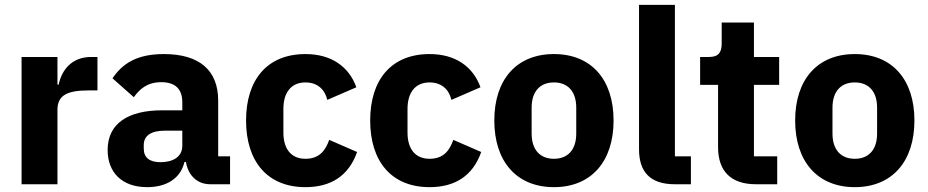

<svg xmlns="http://www.w3.org/2000/svg" viewBox="-20 -760 3828 792"><path d="M217 0V-307C217 -368 259 -387 345 -387H382V-525H356C274 -525 234 -469 222 -411H217V-525H69V0Z M929 0V-115H880V-345C880 -469 804 -537 656 -537C546 -537 486 -499 444 -437L532 -359C555 -391 586 -421 645 -421C707 -421 732 -389 732 -338V-305H649C510 -305 424 -252 424 -141C424 -50 482 12 587 12C667 12 725 -24 741 -92H747C756 -36 794 0 847 0ZM642 -91C598 -91 573 -109 573 -147V-162C573 -200 603 -221 660 -221H732V-159C732 -111 691 -91 642 -91Z M1240 12C1343 12 1418 -33 1453 -133L1338 -183C1323 -141 1299 -105 1240 -105C1180 -105 1149 -147 1149 -213V-311C1149 -377 1180 -420 1240 -420C1292 -420 1321 -388 1330 -348L1450 -400C1419 -486 1346 -537 1240 -537C1082 -537 995 -431 995 -263C995 -95 1082 12 1240 12Z M1752 12C1855 12 1930 -33 1965 -133L1850 -183C1835 -141 1811 -105 1752 -105C1692 -105 1661 -147 1661 -213V-311C1661 -377 1692 -420 1752 -420C1804 -420 1833 -388 1842 -348L1962 -400C1931 -486 1858 -537 1752 -537C1594 -537 1507 -431 1507 -263C1507 -95 1594 12 1752 12Z M2265 12C2419 12 2511 -94 2511 -263C2511 -432 2419 -537 2265 -537C2111 -537 2019 -432 2019 -263C2019 -94 2111 12 2265 12ZM2265 -105C2207 -105 2173 -143 2173 -209V-316C2173 -382 2207 -420 2265 -420C2323 -420 2357 -382 2357 -316V-209C2357 -143 2323 -105 2265 -105Z M2830 0V-115H2764V-740H2616V-144C2616 -51 2662 0 2763 0Z M3186 0V-115H3090V-410H3194V-525H3090V-667H2957V-581C2957 -545 2945 -525 2905 -525H2868V-410H2942V-153C2942 -53 2996 0 3098 0Z M3506 12C3660 12 3752 -94 3752 -263C3752 -432 3660 -537 3506 -537C3352 -537 3260 -432 3260 -263C3260 -94 3352 12 3506 12ZM3506 -105C3448 -105 3414 -143 3414 -209V-316C3414 -382 3448 -420 3506 -420C3564 -420 3598 -382 3598 -316V-209C3598 -143 3564 -105 3506 -105Z"/></svg>

Font: IBM Plex Sans Thai Looped
Style: Bold
Weight: 700
Designer: Mike Abbink, Paul van der Laan, Pieter van Rosmalen, Ben Mitchell, Mark Frömberg
Foundry: Bold Monday
Version: Version 1.1